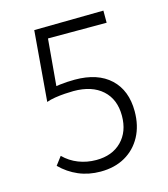

<svg xmlns="http://www.w3.org/2000/svg" viewBox="-102 -740 721 826"><g transform="rotate(-15 258.5 -327.0)"><path d="M100 -343 126 -656 435 -660V-606H140L176 -632L153 -370ZM96 -104Q124 -76 161 -61.5Q198 -47 240 -47Q311 -47 353 -89.5Q395 -132 395 -203Q395 -276 349 -317.5Q303 -359 221 -359Q205 -359 182.5 -357.5Q160 -356 138 -352.5Q116 -349 100 -343L116 -391Q138 -397 172 -401Q206 -405 239 -405Q341 -405 397 -352.5Q453 -300 453 -207Q453 -143 427 -95Q401 -47 354.5 -20.5Q308 6 245 6Q192 6 147.5 -13Q103 -32 68 -67Z"/></g></svg>

Font: Ysabeau Office Light
Style: Regular
Weight: 300
Designer: Christian Thalmann (Catharsis Fonts)
Version: Version 2.001;gftools[0.9.30]; featfreeze: tnum,lnum,ss02